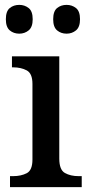

<svg xmlns="http://www.w3.org/2000/svg" viewBox="-20 -767 369 787"><path d="M21 0V-45H34Q66 -45 89.5 -57Q113 -69 113 -113V-423Q113 -466 89.5 -478.5Q66 -491 34 -491H29V-536H223V-117Q223 -71 246 -58Q269 -45 302 -45H315V0ZM253 -629Q230 -629 214 -642.5Q198 -656 198 -688Q198 -721 214 -734Q230 -747 253 -747Q275 -747 291.5 -734Q308 -721 308 -688Q308 -656 291.5 -642.5Q275 -629 253 -629ZM59 -629Q36 -629 20 -642.5Q4 -656 4 -688Q4 -721 20 -734Q36 -747 59 -747Q81 -747 97.5 -734Q114 -721 114 -688Q114 -656 97.5 -642.5Q81 -629 59 -629Z"/></svg>

Font: Noto Serif Sinhala Medium
Style: Regular
Weight: 500
Designer: Jelle Bosma - Monotype Design Team
Foundry: Monotype Imaging Inc.
Version: Version 2.007; ttfautohint (v1.8.4.7-5d5b)